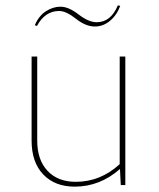

<svg xmlns="http://www.w3.org/2000/svg" viewBox="-20 -691 595 717"><path d="M118 -594 110 -597Q125 -632 151.5 -649Q178 -666 206 -666Q236 -666 273.5 -637Q311 -608 341 -608Q394 -608 420 -671L429 -669Q416 -634 390.5 -613Q365 -592 334 -592Q300 -592 263.5 -621Q227 -650 201 -650Q148 -650 118 -594ZM259 6Q185 6 141.5 -39.5Q98 -85 98 -166V-480H119V-166Q119 -94 157.5 -53Q196 -12 263 -12Q355 -12 427 -78V-480H448V0H431L428 -60Q353 6 259 6Z"/></svg>

Font: Cantarell Thin
Style: Regular
Weight: 100
Designer: Dave Crossland, Nikolaus Waxweiler, Florian Fecher, Jacques Le Bailly, Eben Sorkin, Alexei Vanyashin, Alexios Zavras, Em
Version: Version 0.303